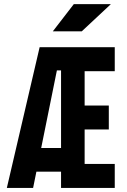

<svg xmlns="http://www.w3.org/2000/svg" viewBox="-20 -926 626 946"><path d="M13.7 0 175.3 -693.4H354V-579.1H260.3L143.1 0ZM113.3 -80.1V-196.8H346.7V-80.1ZM280.8 0V-118.2H545.4V0ZM280.8 0V-693.4H397V0ZM280.8 -288.1V-406.2H516.1V-288.1ZM280.8 -575.2V-693.4H545.4V-575.2ZM240.2 -771.5 343.8 -905.8H526.4L382.8 -771.5Z"/></svg>

Font: Cascadia Mono PL
Style: Regular
Weight: 400
Monospace: yes
Designer: Aaron Bell
Foundry: Saja Typeworks
Version: Version 2102.003